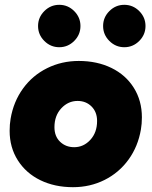

<svg xmlns="http://www.w3.org/2000/svg" viewBox="-20 -765 629 797"><path d="M20 -222Q20 -249 24 -272Q36 -343 75.5 -397.5Q115 -452 175.5 -482Q236 -512 307 -512Q383 -512 442.5 -483Q502 -454 535.5 -400.5Q569 -347 569 -278Q569 -251 565 -228Q553 -157 513.5 -102.5Q474 -48 414 -18Q354 12 283 12Q207 12 147.5 -17Q88 -46 54 -99.5Q20 -153 20 -222ZM288 -154Q327 -154 355 -184.5Q383 -215 383 -263Q383 -300 360 -323Q337 -346 302 -346Q263 -346 234.5 -315.5Q206 -285 206 -237Q206 -199 229.5 -176.5Q253 -154 288 -154ZM138 -657Q138 -693 164 -719Q190 -745 226 -745Q262 -745 288 -719Q314 -693 314 -657Q314 -621 288 -595Q262 -569 226 -569Q190 -569 164 -595Q138 -621 138 -657ZM496 -745Q532 -745 558 -719Q584 -693 584 -657Q584 -621 558 -595Q532 -569 496 -569Q460 -569 434 -595Q408 -621 408 -657Q408 -693 434 -719Q460 -745 496 -745Z"/></svg>

Font: Oak Sans Black
Style: Italic
Weight: 900
Italic angle: -9.5°
Foundry: Erik Kennedy, Walven
Version: Version 1.000